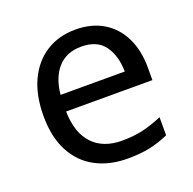

<svg xmlns="http://www.w3.org/2000/svg" viewBox="-104 -651 771 767"><g transform="rotate(-20 282.0 -268.0)"><path d="M292 -546Q361 -546 410.5 -516Q460 -486 486.5 -431.5Q513 -377 513 -304V-251H146Q148 -160 192.5 -112.5Q237 -65 317 -65Q368 -65 407.5 -74.5Q447 -84 489 -102V-25Q448 -7 408 1.5Q368 10 313 10Q237 10 178.5 -21Q120 -52 87.5 -113.5Q55 -175 55 -264Q55 -352 84.5 -415Q114 -478 167.5 -512Q221 -546 292 -546ZM291 -474Q228 -474 191.5 -433.5Q155 -393 148 -321H421Q420 -389 389 -431.5Q358 -474 291 -474Z"/></g></svg>

Font: Noto Sans Limbu
Style: Regular
Weight: 400
Designer: Monotype Design Team
Foundry: Monotype Imaging Inc.
Version: Version 2.004; ttfautohint (v1.8.4.7-5d5b)